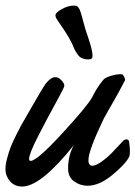

<svg xmlns="http://www.w3.org/2000/svg" viewBox="-20 -665 497 705"><path d="M454.1 -144Q457 -125 457 -109.9Q457 -94.7 454.1 -88.9Q439.9 -61.5 392.1 -22.2Q344.2 17.1 301.3 17.1Q274.9 17.1 252.4 1.2Q230 -14.6 230 -45.9Q230 -93.8 251 -131.8Q129.9 20 61 20Q33.7 20 16.8 0.5Q0 -19 0 -43.9Q0 -60.5 5.9 -82.8Q11.7 -105 18.3 -122.6Q24.9 -140.1 37.8 -166Q50.8 -191.9 57.1 -203.6Q63.5 -215.3 77.4 -239Q91.3 -262.7 91.3 -263.2Q136.7 -342.8 148.4 -358.4Q166.5 -381.3 183.1 -381.8Q194.8 -381.8 205.6 -370.1Q216.3 -358.4 216.3 -350.1Q216.3 -343.8 183.8 -285.2Q151.4 -226.6 119.1 -163.3Q86.9 -100.1 86.9 -81.5Q86.9 -74.2 92.3 -74.2Q115.7 -74.2 209 -175.8Q302.2 -277.3 318.4 -308.1Q331.5 -334.5 345.5 -354Q359.4 -373.5 366.2 -377.9Q373 -382.3 389.2 -387.2Q405.3 -392.1 420.4 -392.6Q425.8 -392.6 428.2 -392.1Q431.6 -391.6 435.5 -383.8Q439.5 -376 439.5 -371.6L439 -370.1Q415 -323.7 390.6 -281.7Q366.2 -239.7 362.3 -231.9Q304.7 -112.8 304.7 -76.7Q304.7 -56.2 320.3 -56.2Q334.5 -58.1 354.2 -72.3Q374 -86.4 388.7 -101.6Q403.3 -116.7 417.7 -132.3Q432.1 -147.9 433.1 -148.9Q439 -153.3 443.8 -153.3Q453.1 -153.3 454.1 -144ZM244.6 -504.9Q231.4 -531.2 215.6 -554.7Q199.7 -578.1 191.7 -589.6Q183.6 -601.1 183.6 -608.9Q183.6 -618.7 206.8 -631.6Q230 -644.5 252 -644.5Q256.8 -644.5 260.5 -643.3Q264.2 -642.1 267.1 -638.4Q270 -634.8 272 -630.9Q273.9 -627 276.6 -618.7Q279.3 -610.4 281.2 -603Q283.2 -595.7 286.9 -582Q290.5 -568.4 293.9 -556.6Q294.4 -555.2 302.7 -530.5Q311 -505.9 315.4 -488.5Q319.8 -471.2 319.8 -460.4Q319.8 -452.6 316.2 -449.7Q312.5 -446.8 303.7 -446.8Q292 -446.8 282.5 -450.7Q272.9 -454.6 266.8 -462.6Q260.7 -470.7 257.3 -476.6Q253.9 -482.4 249.8 -492.7Q245.6 -502.9 244.6 -504.9Z"/></svg>

Font: Yellowtail
Style: Regular
Weight: 400
Designer: Astigmatic (AOETI)
Foundry: Astigmatic (AOETI)
Version: Version 1.000